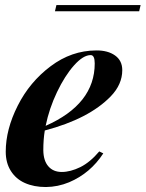

<svg xmlns="http://www.w3.org/2000/svg" viewBox="-20 -732 581 766"><path d="M162.1 -230Q357.9 -316.4 357.9 -479Q357.9 -512.2 341.8 -512.2Q312 -512.2 275.4 -471.2Q238.8 -430.2 207.5 -364.7Q176.3 -299.3 162.1 -230ZM163.1 14.2Q115.2 14.2 79.1 -2Q43.9 -17.6 23.4 -49.8Q2.9 -82 2.9 -127Q2.9 -215.8 50.8 -310.5Q98.6 -405.3 182.1 -467.8Q265.1 -530.3 363.8 -530.8Q410.2 -531.2 439 -510.7Q467.8 -490.2 467.8 -452.1Q467.8 -395 421.4 -347.2Q334.5 -257.8 158.7 -211.4Q152.8 -175.3 152.8 -132.8Q153.3 -90.8 172.9 -68.4Q192.4 -45.9 226.6 -45.9Q260.7 -45.9 300.8 -65.4Q339.8 -85 376 -127.9L392.1 -120.1Q340.8 -41 255.9 -4.9Q210.9 13.7 163.1 14.2ZM199.2 -687 205.1 -711.9H541L535.2 -687Z"/></svg>

Font: PlayfairDisplay-BoldItalic
Style: Bold Italic
Weight: 700
Italic angle: -14.9847°
Designer: Claus Eggers Sørensen
Foundry: Claus Eggers Sørensen
Version: Version 1.002;PS 001.002;hotconv 1.0.70;makeotf.lib2.5.58329